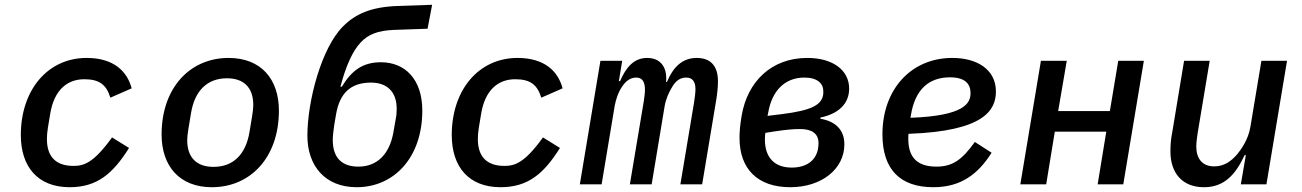

<svg xmlns="http://www.w3.org/2000/svg" viewBox="-20 -770 5440 802"><path d="M271 12C386 12 452 -45 519 -152L448 -196C371 -89 330 -77 287 -77C215 -77 176 -114 176 -189C176 -204 177 -217 180 -236L190 -296C206 -392 259 -439 332 -439C393 -439 424 -418 441 -362L530 -401C511 -473 454 -528 342 -528C179 -528 67 -394 67 -206C67 -73 138 12 271 12Z M865 12C1026 12 1145 -112 1145 -308C1145 -440 1070 -528 935 -528C774 -528 655 -404 655 -208C655 -76 730 12 865 12ZM872 -73C804 -73 762 -109 762 -185C762 -197 764 -213 767 -232L778 -298C793 -389 844 -443 928 -443C996 -443 1038 -407 1038 -331C1038 -319 1036 -303 1033 -284L1022 -218C1007 -127 956 -73 872 -73Z M1470 12C1626 12 1744 -112 1744 -308C1744 -440 1671 -510 1571 -510C1496 -510 1449 -476 1408 -408H1402C1425 -495 1453 -557 1486 -592C1518 -627 1559 -642 1623 -645L1766 -650L1785 -750L1640 -745C1532 -741 1466 -713 1413 -660C1322 -569 1264 -347 1264 -203C1264 -78 1337 12 1470 12ZM1477 -74C1410 -74 1370 -109 1370 -185C1370 -201 1373 -227 1376 -247L1384 -294C1399 -378 1442 -425 1530 -425C1594 -425 1637 -389 1637 -316C1637 -303 1636 -286 1633 -273L1623 -216C1607 -127 1556 -74 1477 -74Z M2071 12C2186 12 2252 -45 2319 -152L2248 -196C2171 -89 2130 -77 2087 -77C2015 -77 1976 -114 1976 -189C1976 -204 1977 -217 1980 -236L1990 -296C2006 -392 2059 -439 2132 -439C2193 -439 2224 -418 2241 -362L2330 -401C2311 -473 2254 -528 2142 -528C1979 -528 1867 -394 1867 -206C1867 -73 1938 12 2071 12Z M2493 0 2548 -330C2553 -355 2562 -384 2579 -409C2596 -434 2615 -446 2638 -446C2662 -446 2674 -429 2674 -396C2674 -381 2672 -365 2669 -346L2611 0H2702L2756 -325C2761 -356 2774 -385 2789 -409C2804 -434 2823 -446 2846 -446C2872 -446 2885 -430 2885 -397C2885 -384 2882 -360 2879 -341L2822 0H2913L2972 -354C2976 -378 2979 -410 2979 -430C2979 -494 2949 -528 2890 -528C2829 -528 2791 -488 2766 -428H2762C2763 -433 2763 -438 2763 -443C2763 -490 2739 -528 2683 -528C2627 -528 2594 -487 2570 -431H2565L2579 -516H2488L2402 0Z M3287 -70C3215 -70 3175 -112 3175 -188C3175 -199 3176 -208 3177 -215L3215 -221C3267 -229 3298 -231 3322 -231C3373 -231 3399 -211 3399 -172C3399 -163 3398 -156 3397 -149C3388 -98 3347 -70 3287 -70ZM3186 -286 3189 -300C3204 -388 3256 -446 3340 -446C3395 -446 3419 -421 3419 -389C3419 -380 3419 -375 3418 -372C3410 -333 3374 -309 3244 -293ZM3281 12C3412 12 3507 -64 3507 -167C3507 -227 3471 -263 3407 -274V-279C3480 -294 3527 -335 3527 -400C3527 -476 3460 -528 3352 -528C3202 -528 3102 -429 3078 -287C3071 -246 3069 -219 3069 -194C3069 -65 3144 12 3281 12Z M3948 -447C4011 -447 4034 -420 4034 -381C4034 -338 4007 -286 3783 -278L3785 -289C3802 -396 3860 -447 3948 -447ZM3879 12C3996 12 4067 -45 4122 -132L4052 -177C3997 -100 3957 -74 3891 -74C3799 -74 3774 -126 3774 -191C3774 -200 3774 -206 3775 -211C4091 -222 4140 -310 4140 -388C4140 -480 4061 -528 3958 -528C3786 -528 3666 -397 3666 -209C3666 -64 3738 12 3879 12Z M4242 0H4350L4386 -220H4601L4565 0H4672L4758 -516H4651L4616 -306H4400L4436 -516H4328Z M5163 0H5270L5356 -516H5249L5203 -240C5194 -185 5162 -143 5149 -127C5122 -95 5092 -75 5052 -75C4999 -75 4977 -111 4977 -158C4977 -175 4980 -197 4983 -216L5033 -516H4926L4877 -220C4870 -185 4869 -161 4869 -137C4869 -49 4917 12 5009 12C5093 12 5140 -39 5179 -122H5184Z"/></svg>

Font: IBM Mono Medium
Style: Italic
Weight: 500
Italic angle: -9°
Monospace: yes
Designer: Mike Abbink, Paul van der Laan, Pieter van Rosmalen
Foundry: Bold Monday
Version: Version 2.3